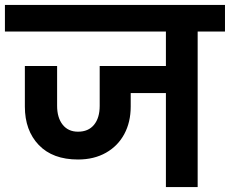

<svg xmlns="http://www.w3.org/2000/svg" viewBox="-41 -760 934 780"><path d="M873 -632H762V0H633V-382H490V-327Q490 -264 464 -215.5Q438 -167 389.5 -139.5Q341 -112 276 -112Q173 -112 116.5 -171Q60 -230 60 -327V-492H191V-330Q191 -282 213.5 -253.5Q236 -225 276 -225Q318 -225 341 -253Q364 -281 364 -330V-492H633V-632H-21V-740H873Z"/></svg>

Font: Fz Poppins SemBd
Style: Regular
Weight: 600
Designer: Ninad Kale (Devanagari), Jonny Pinhorn (Latin)
Foundry: Indian Type Foundry
Version: Vit hóa bi Vntype.Com & FontZin.Com